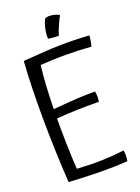

<svg xmlns="http://www.w3.org/2000/svg" viewBox="-138 -977 795 1093"><g transform="rotate(-15 260.0 -430.0)"><path d="M480 13Q401 25 314.5 31.5Q228 38 126 41Q97 -151 78.5 -349.5Q60 -548 58 -691Q197 -715 281 -724Q365 -733 457 -735Q457 -717 455.5 -700.5Q454 -684 451 -670Q369 -669 293.5 -662.5Q218 -656 145 -644Q143 -584 145 -520Q147 -456 152 -382Q248 -399 300.5 -406.5Q353 -414 405 -418Q409 -404 410.5 -389Q412 -374 411 -356Q335 -350 279.5 -343.5Q224 -337 156 -326Q163 -244 171.5 -167Q180 -90 191 -20Q274 -22 342.5 -30Q411 -38 475 -52Q479 -38 480.5 -19Q482 0 480 13ZM281 -901Q295 -900 305.5 -897.5Q316 -895 325 -890Q315 -868 304.5 -837.5Q294 -807 288 -778Q279 -777 263 -776.5Q247 -776 225 -777Q223 -785 222.5 -792.5Q222 -800 222 -808Q222 -829 226.5 -853.5Q231 -878 239 -894Q250 -899 259 -900.5Q268 -902 281 -901Z"/></g></svg>

Font: Atma
Style: Regular
Weight: 400
Designer: Gregori Vincens, Jeremie Hornus, Riccardo Olocco, Yoann Minet.
Foundry: black foundry
Version: Version 1.102;PS 1.100;hotconv 1.0.86;makeotf.lib2.5.63406